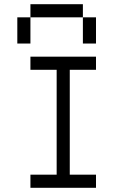

<svg xmlns="http://www.w3.org/2000/svg" viewBox="-20 -895 540 915"><path d="M437.5 0V-62.5H312.5Q312.5 -62.5 312.5 -562.5H437.5V-625H125V-562.5H250Q250 -562.5 250 -62.5H125V0ZM62.5 -812.5Q62.5 -812.5 62.5 -687.5H125Q125 -687.5 125 -812.5ZM375 -812.5Q375 -812.5 375 -687.5H437.5Q437.5 -687.5 437.5 -812.5ZM125 -812.5H375V-875H125Z"/></svg>

Font: UnifontExMono
Style: Regular
Weight: 500
Version: Version 15.0.06